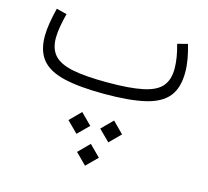

<svg xmlns="http://www.w3.org/2000/svg" viewBox="-106 -485 1073 992"><g transform="rotate(15 430.0 11.0)"><path d="M780.8 -361.8Q792 -323.7 798.6 -286.6Q805.2 -249.5 805.2 -215.3Q805.2 -132.8 767.6 -85.9Q730 -39.1 647.5 -19.5Q564.9 0 430.2 0Q296.9 0 214.4 -19.3Q131.8 -38.6 93.8 -84.2Q55.7 -129.9 55.7 -209.5Q55.7 -241.2 62 -280Q68.4 -318.8 79.1 -361.8L134.8 -347.7Q125 -310.1 119.1 -276.1Q113.3 -242.2 113.3 -215.3Q113.3 -156.7 143.8 -123Q174.3 -89.4 243.7 -75.4Q313 -61.5 430.2 -61.5Q549.8 -61.5 618.9 -76.2Q688 -90.8 717.5 -125.2Q747.1 -159.7 747.1 -218.8Q747.1 -276.4 726.6 -347.7ZM456.1 178.2 514.6 119.6 572.8 178.2 514.6 236.3ZM286.1 178.2 344.2 119.6 402.8 178.2 344.2 236.3ZM371.6 325.7 429.7 267.1 488.3 325.7 429.7 383.8Z"/></g></svg>

Font: Estedad-FD Light
Style: Regular
Weight: 300
Designer: Amin Abedi
Version: Version 7.3